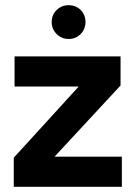

<svg xmlns="http://www.w3.org/2000/svg" viewBox="-20 -719 532 739"><path d="M33 0V-112L283 -386H36V-502H444V-390L190 -116H449V0ZM244 -569Q217 -569 198 -588Q179 -607 179 -634Q179 -662 198 -680.5Q217 -699 244 -699Q272 -699 290.5 -680.5Q309 -662 309 -634Q309 -607 290.5 -588Q272 -569 244 -569Z"/></svg>

Font: DM Sans 16pt ExtraBold
Style: Regular
Weight: 800
Version: Version 4.004;gftools[0.9.30]